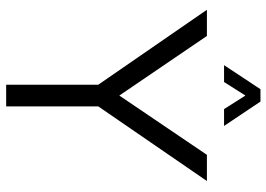

<svg xmlns="http://www.w3.org/2000/svg" viewBox="-144 -742 885 638"><g transform="rotate(90 299.0 -422.5)"><path d="M317 -845H276L196 -724H252L297 -795L342 -724H398L317 -845ZM494 -667 297 -376 99 -667H12L261 -306V0H333V-306L581 -667H494Z"/></g></svg>

Font: Maven Pro
Style: Regular
Weight: 400
Designer: Joe Prince
Foundry: Joe Prince
Version: Version 1.003